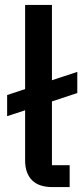

<svg xmlns="http://www.w3.org/2000/svg" viewBox="-20 -760 334 780"><path d="M263 0H193Q137 0 109.5 -28.5Q82 -57 82 -108V-312L9 -288V-374L82 -398V-740H191V-434L294 -468V-382L191 -348V-89H263Z"/></svg>

Font: IBM Plex Sans Thai Medium
Style: Regular
Weight: 500
Designer: Mike Abbink, Paul van der Laan, Pieter van Rosmalen, Ben Mitchell, Mark Frömberg
Foundry: Bold Monday
Version: Version 1.1